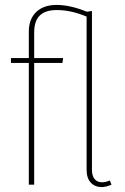

<svg xmlns="http://www.w3.org/2000/svg" viewBox="-20 -757 512 787"><path d="M430.2 -17.1 437 0Q414.6 9.8 397 9.8Q368.7 9.8 351.8 -8.8Q335 -27.3 335 -61V-689Q271 -715.8 212.9 -715.8Q166 -715.8 143.1 -693.4Q120.1 -670.9 120.1 -624V-519H238.8L235.8 -499H120.1V0H98.1V-499H24.9V-519H98.1V-627Q98.1 -678.7 128.4 -707.8Q158.7 -736.8 211.9 -736.8Q267.6 -736.8 335.9 -709L356.9 -711.9V-61Q356.9 -36.6 367.7 -23.2Q378.4 -9.8 398.9 -9.8Q412.1 -9.8 430.2 -17.1Z"/></svg>

Font: Fira Sans Compressed Thin
Style: Regular
Weight: 100
Width: 1
Designer: Carrois Corporate & Edenspiekermann AG
Foundry: Carrois Corporate GbR & Edenspiekermann AG
Version: Version 4.203;PS 004.203;hotconv 1.0.88;makeotf.lib2.5.64775